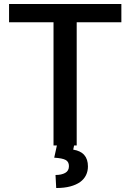

<svg xmlns="http://www.w3.org/2000/svg" viewBox="-20 -731 656 965"><path d="M365.5 0H352.5L348 21Q422 33 422 105.5Q422 129.5 412.2 149.5Q402.5 169.5 382.8 183.8Q363 198 333 206Q303 214 262.5 214L259 148.5Q289 148.5 307.8 138Q326.5 127.5 326.5 104Q326.5 82 310 73Q293.5 64 252.5 61.5L266 0H249V-619H25.5V-711H590V-619H365.5Z"/></svg>

Font: Roberto Sans Medium
Style: Regular
Weight: 500
Designer: Google (font) & Cristiano Sobral (main changes)
Version: Version 1.000;October 12, 2021;FontCreator 14.0.0.2814 64-bi